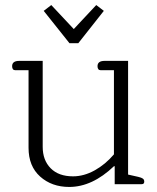

<svg xmlns="http://www.w3.org/2000/svg" viewBox="-20 -729 622 760"><path d="M153 -686 183 -709 272 -614 361 -709 391 -686 290 -558H255ZM93 -144V-451H41Q28 -451 28 -467Q28 -488 56 -488H149V-148Q149 -95 180.5 -63Q212 -31 269 -31Q312 -31 354.5 -54.5Q397 -78 431 -118V-451H379Q366 -451 366 -467Q366 -488 394 -488H487V-38L527 -29Q540 -26 545.5 -22Q551 -18 551 -10Q551 0 541 0H434V-71H431Q345 11 254 11Q185 11 139 -30Q93 -71 93 -144Z"/></svg>

Font: Maitree Light
Style: Regular
Weight: 300
Designer: CadsonDemak Team
Foundry: CadsonDemak
Version: Version 1.001